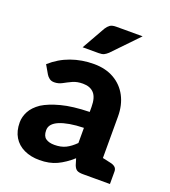

<svg xmlns="http://www.w3.org/2000/svg" viewBox="-136 -834 833 941"><g transform="rotate(20 280.5 -363.5)"><path d="M177 8Q132 8 97 -8.5Q62 -25 43 -56.5Q24 -88 24 -133Q24 -162 39 -190.5Q54 -219 89 -243Q124 -265 182.5 -280.5Q241 -296 329 -298V-324Q329 -373 309 -395Q289 -417 251 -417Q220 -417 197.5 -406.5Q175 -396 156 -385.5Q137 -375 115 -375Q100 -375 90 -382.5Q80 -390 74 -400L48 -445Q94 -486 150 -506Q206 -526 269 -526Q330 -526 374.5 -500.5Q419 -475 443 -429.5Q467 -384 467 -324V0H402Q382 0 371.5 -5.5Q361 -11 354 -29L344 -62Q306 -28 267.5 -10Q229 8 177 8ZM221 -87Q255 -87 279.5 -99Q304 -111 329 -136V-215Q288 -214 256.5 -208.5Q225 -203 203.5 -194Q182 -185 170.5 -172Q159 -159 159 -141Q159 -111 175.5 -99Q192 -87 221 -87ZM445 0 458 -110 508 -99Q524 -96 533.5 -88Q543 -80 543 -65V0ZM188 -584 257 -706Q266 -720 276.5 -727.5Q287 -735 309 -735H446L319 -603Q308 -593 298.5 -588.5Q289 -584 272 -584Z"/></g></svg>

Font: Aleo ExtraBold
Style: Regular
Weight: 800
Designer: Alessio Laiso
Foundry: Alessio Laiso
Version: Version 2.001;gftools[0.9.29]